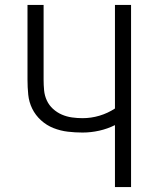

<svg xmlns="http://www.w3.org/2000/svg" viewBox="-20 -755 640 775"><path d="M444 0V-250Q414 -235 380.5 -227.5Q347 -220 313 -220Q283 -220 253.5 -223.5Q224 -227 196 -238Q168 -249 145.5 -269.5Q123 -290 110 -316.5Q97 -343 94 -373Q91 -403 91 -433V-735H156V-433Q156 -412 158 -390.5Q160 -369 169 -349.5Q178 -330 194 -315.5Q210 -301 229.5 -292.5Q249 -284 270.5 -281Q292 -278 313 -278Q348 -278 381.5 -288Q415 -298 444 -317V-735H509V0Z"/></svg>

Font: Iosevka Light Extended
Style: Regular
Weight: 300
Width: 7
Monospace: yes
Designer: Belleve Invis
Foundry: Belleve Invis
Version: Version 32.5.0; ttfautohint (v1.8.4)